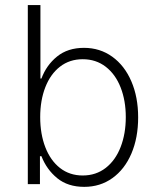

<svg xmlns="http://www.w3.org/2000/svg" viewBox="-20 -727 613 758"><path d="M89.8 -707H139.6V-417H143.6Q163.1 -469.7 205.3 -503.9Q247.6 -538.1 311.5 -538.1Q374.5 -538.1 423.1 -503.2Q471.7 -468.3 498.5 -406Q525.4 -343.8 525.4 -263.7Q525.4 -183.1 498.8 -120.8Q472.2 -58.6 423.8 -23.9Q375.5 10.7 312.5 10.7Q248 10.7 206.1 -23.4Q164.1 -57.6 143.6 -110.4H137.7V0H89.8ZM306.6 -34.2Q358.9 -34.2 397.5 -64.2Q436 -94.2 456.3 -146.7Q476.6 -199.2 476.6 -264.6Q476.6 -329.6 456.3 -381.6Q436 -433.6 397.5 -463.4Q358.9 -493.2 306.6 -493.2Q254.9 -493.2 217 -463.9Q179.2 -434.6 158.9 -382.6Q138.7 -330.6 138.7 -264.6Q138.7 -198.2 158.9 -145.8Q179.2 -93.3 217 -63.7Q254.9 -34.2 306.6 -34.2Z"/></svg>

Font: Pretendard GOV ExtraLight
Style: Regular
Weight: 200
Designer: Base glyphs from Inter by Rasmus Andersson; Hangeul glyphs from Noto Sans CJK(Source Han Sans) by Jang Soo-young and Kan
Foundry: Kil Hyung-jin
Version: Version 1.309